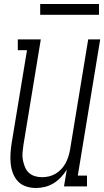

<svg xmlns="http://www.w3.org/2000/svg" viewBox="-20 -932 521 960"><path d="M159 8Q134 8 110 0Q86 -8 70 -25Q54 -42 45 -65Q36 -88 33.5 -113Q31 -138 32.5 -163.5Q34 -189 38 -215L115 -681H69V-735H184L97 -206Q94 -187 92.5 -168Q91 -149 94.5 -131.5Q98 -114 104.5 -97.5Q111 -81 123.5 -69Q136 -57 153.5 -51.5Q171 -46 190 -46Q207 -46 224.5 -50Q242 -54 258 -63.5Q274 -73 286.5 -86.5Q299 -100 307.5 -115.5Q316 -131 321.5 -148Q327 -165 330 -182L421 -735H481L369 -54H415V0H300L314 -84Q302 -64 285 -46Q268 -28 247.5 -15.5Q227 -3 204.5 2.5Q182 8 159 8ZM181 -858V-912H475V-858Z"/></svg>

Font: Iosevka QP Light
Style: Italic
Weight: 300
Italic angle: -9°
Designer: Belleve Invis
Foundry: Belleve Invis
Version: Version 20.0.0; ttfautohint (v1.8.4)